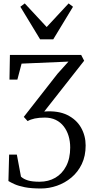

<svg xmlns="http://www.w3.org/2000/svg" viewBox="-20 -844 536 1094"><path d="M213.5 230Q158 230 121.5 222.8Q85 215.5 63 205.5Q41 195.5 28 187.5L32 37H76L99.5 162.5Q114.5 176.5 139.2 184Q164 191.5 205.5 191.5Q256 191.5 295.2 168.8Q334.5 146 357.2 102.2Q380 58.5 380 -3.5Q380 -38.5 370.8 -69.2Q361.5 -100 343.2 -123.8Q325 -147.5 297.8 -160.8Q270.5 -174 235 -174Q202.5 -174 178 -168.8Q153.5 -163.5 137.5 -154L115.5 -178L307.5 -423.5L370 -493L103 -481.5L79 -390.5H34L36.5 -531H442.5L459.5 -498L232 -208.5Q311 -214.5 363.2 -188.8Q415.5 -163 441.8 -116.8Q468 -70.5 468 -15Q468 45 446 90.8Q424 136.5 387 167.5Q350 198.5 304.8 214.2Q259.5 230 213.5 230ZM208.5 -620 96 -805.5 121 -824.5 246 -690 371 -824.5 396 -805.5 283.5 -620Z"/></svg>

Font: Merriweather 72pt Light
Style: Regular
Weight: 300
Version: Version 2.100